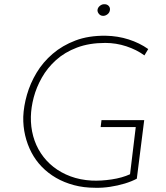

<svg xmlns="http://www.w3.org/2000/svg" viewBox="-20 -877 783 908"><path d="M627 -32Q603 -19 570 -9Q537 1 500.5 6.5Q464 12 430 11Q376 11 329.5 -1.5Q283 -14 245 -36Q207 -58 177.5 -88.5Q148 -119 128.5 -156.5Q109 -194 99 -236.5Q89 -279 90 -325Q92 -375 107.5 -429Q123 -483 153 -533Q183 -583 229 -622.5Q275 -662 337 -685.5Q399 -709 480 -708Q537 -707 588.5 -690.5Q640 -674 681 -645L663 -615Q626 -642 577.5 -658Q529 -674 478 -674Q402 -674 344 -652Q286 -630 245 -593Q204 -556 178 -510Q152 -464 139.5 -416.5Q127 -369 126 -325Q125 -277 137 -233Q149 -189 173.5 -152Q198 -115 233 -87.5Q268 -60 313.5 -43Q359 -26 414 -23Q458 -21 508 -28.5Q558 -36 595 -53L622 -276H456L460 -309H662ZM441 -829Q442 -841 452.5 -849.5Q463 -858 475 -857Q486 -857 493.5 -849.5Q501 -842 500 -831Q499 -818 489 -810Q479 -802 468 -802Q456 -802 448.5 -810.5Q441 -819 441 -829Z"/></svg>

Font: Josefin Sans Thin ExtraLight
Style: Italic
Weight: 250
Italic angle: -7°
Version: Version 2.000